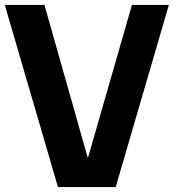

<svg xmlns="http://www.w3.org/2000/svg" viewBox="-22 -760 706 780"><path d="M514 -740H664L448 0H213.5L-2.5 -740H158.5L335 -117.5Z"/></svg>

Font: Encode Sans Semi Condensed
Style: Bold
Weight: 700
Width: 4
Designer: Multiple Designers
Foundry: Impallari Type
Version: Version 2.000